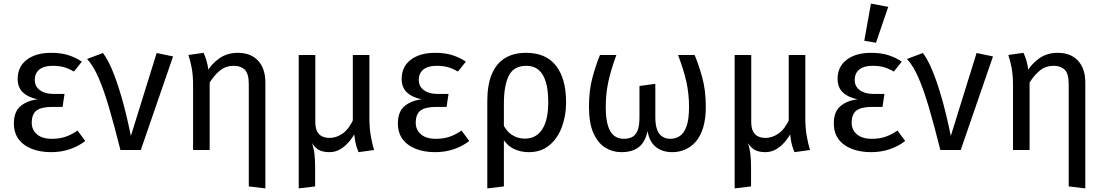

<svg xmlns="http://www.w3.org/2000/svg" viewBox="-20 -832 6130 1065"><path d="M263 -539Q319 -539 359.5 -526Q400 -513 434 -490L390 -435Q363 -451 336 -459Q309 -467 272 -467Q224 -467 198.5 -446.5Q173 -426 173 -388Q173 -353 201 -332Q229 -311 277 -311H338L327 -239H271Q208 -239 182 -218.5Q156 -198 156 -151Q156 -112 185 -87Q214 -62 269 -62Q311 -62 345 -74Q379 -86 410 -108L453 -50Q416 -21 367.5 -4.5Q319 12 264 12Q203 12 156 -6.5Q109 -25 83 -60.5Q57 -96 57 -147Q57 -212 93.5 -243Q130 -274 189 -281Q136 -292 107 -319.5Q78 -347 78 -395Q78 -462 128.5 -500.5Q179 -539 263 -539Z M463 -505 551 -538Q576 -506 601.5 -446Q627 -386 653.5 -295.5Q680 -205 706 -78L849 -538L940 -519L761 0H648Q614 -136 585 -234.5Q556 -333 527 -400Q498 -467 463 -505Z M1137 -438 1143 -382V0H1051V-357Q1051 -415 1043.5 -454.5Q1036 -494 1025 -527L1109 -539Q1117 -523 1124.5 -498.5Q1132 -474 1137 -438ZM1299 -539Q1371 -539 1411.5 -495.5Q1452 -452 1452 -374V213L1360 202V-365Q1360 -424 1337.5 -445.5Q1315 -467 1277 -467Q1233 -467 1201 -441.5Q1169 -416 1143 -374L1127 -432Q1154 -479 1197.5 -509Q1241 -539 1299 -539Z M1945 -180 1954 -104Q1942 -78 1920.5 -51Q1899 -24 1870.5 -6Q1842 12 1807 12Q1773 12 1750.5 0.5Q1728 -11 1711 -38Q1720 -10 1724 19.5Q1728 49 1728 96V202L1637 213V-527H1729V-156Q1729 -123 1739 -103.5Q1749 -84 1767 -75.5Q1785 -67 1808 -67Q1846 -67 1881.5 -92Q1917 -117 1945 -180ZM1945 -85 1937 -128V-527H2029V-180Q2029 -121 2037 -76.5Q2045 -32 2055 0L1969 12Q1961 -7 1956.5 -22.5Q1952 -38 1949.5 -53Q1947 -68 1945 -85Z M2393 -539Q2449 -539 2489.5 -526Q2530 -513 2564 -490L2520 -435Q2493 -451 2466 -459Q2439 -467 2402 -467Q2354 -467 2328.5 -446.5Q2303 -426 2303 -388Q2303 -353 2331 -332Q2359 -311 2407 -311H2468L2457 -239H2401Q2338 -239 2312 -218.5Q2286 -198 2286 -151Q2286 -112 2315 -87Q2344 -62 2399 -62Q2441 -62 2475 -74Q2509 -86 2540 -108L2583 -50Q2546 -21 2497.5 -4.5Q2449 12 2394 12Q2333 12 2286 -6.5Q2239 -25 2213 -60.5Q2187 -96 2187 -147Q2187 -212 2223.5 -243Q2260 -274 2319 -281Q2266 -292 2237 -319.5Q2208 -347 2208 -395Q2208 -462 2258.5 -500.5Q2309 -539 2393 -539Z M2898 -539Q3008 -539 3064 -467.5Q3120 -396 3120 -264Q3120 -190 3096.5 -127Q3073 -64 3027 -26Q2981 12 2913 12Q2866 12 2827.5 -7.5Q2789 -27 2763 -73L2766 -152Q2785 -107 2818 -85Q2851 -63 2891 -63Q2954 -63 2987.5 -114.5Q3021 -166 3021 -264Q3021 -335 3007 -379.5Q2993 -424 2966.5 -445.5Q2940 -467 2900 -467Q2830 -467 2802.5 -412.5Q2775 -358 2775 -256V202L2683 213V-271Q2683 -360 2707.5 -419.5Q2732 -479 2780 -509Q2828 -539 2898 -539Z M3741 -527H3833Q3856 -472 3875.5 -401.5Q3895 -331 3895 -239Q3895 -173 3880.5 -125Q3866 -77 3840 -47Q3814 -17 3780.5 -2.5Q3747 12 3709 12Q3655 12 3618.5 -16.5Q3582 -45 3572 -105Q3559 -44 3523.5 -16Q3488 12 3426 12Q3378 12 3337.5 -13Q3297 -38 3272 -93Q3247 -148 3247 -239Q3247 -331 3266 -401Q3285 -471 3308 -527H3399Q3368 -443 3354 -377Q3340 -311 3340 -238Q3340 -176 3351.5 -137Q3363 -98 3385.5 -80Q3408 -62 3440 -62Q3465 -62 3484.5 -71Q3504 -80 3515.5 -105.5Q3527 -131 3527 -181V-355L3615 -367V-181Q3615 -138 3625.5 -111.5Q3636 -85 3655 -73.5Q3674 -62 3699 -62Q3725 -62 3748.5 -76Q3772 -90 3787 -128.5Q3802 -167 3802 -240Q3802 -311 3787.5 -377Q3773 -443 3741 -527Z M4363 -180 4372 -104Q4360 -78 4338.5 -51Q4317 -24 4288.5 -6Q4260 12 4225 12Q4191 12 4168.5 0.5Q4146 -11 4129 -38Q4138 -10 4142 19.5Q4146 49 4146 96V202L4055 213V-527H4147V-156Q4147 -123 4157 -103.5Q4167 -84 4185 -75.5Q4203 -67 4226 -67Q4264 -67 4299.5 -92Q4335 -117 4363 -180ZM4363 -85 4355 -128V-527H4447V-180Q4447 -121 4455 -76.5Q4463 -32 4473 0L4387 12Q4379 -7 4374.5 -22.5Q4370 -38 4367.5 -53Q4365 -68 4363 -85Z M4811 -539Q4867 -539 4907.5 -526Q4948 -513 4982 -490L4938 -435Q4911 -451 4884 -459Q4857 -467 4820 -467Q4772 -467 4746.5 -446.5Q4721 -426 4721 -388Q4721 -353 4749 -332Q4777 -311 4825 -311H4886L4875 -239H4819Q4756 -239 4730 -218.5Q4704 -198 4704 -151Q4704 -112 4733 -87Q4762 -62 4817 -62Q4859 -62 4893 -74Q4927 -86 4958 -108L5001 -50Q4964 -21 4915.5 -4.5Q4867 12 4812 12Q4751 12 4704 -6.5Q4657 -25 4631 -60.5Q4605 -96 4605 -147Q4605 -212 4641.5 -243Q4678 -274 4737 -281Q4684 -292 4655 -319.5Q4626 -347 4626 -395Q4626 -462 4676.5 -500.5Q4727 -539 4811 -539ZM4774 -606 4811 -812 4907 -794 4839 -595Z M5011 -505 5099 -538Q5124 -506 5149.5 -446Q5175 -386 5201.5 -295.5Q5228 -205 5254 -78L5397 -538L5488 -519L5309 0H5196Q5162 -136 5133 -234.5Q5104 -333 5075 -400Q5046 -467 5011 -505Z M5685 -438 5691 -382V0H5599V-357Q5599 -415 5591.5 -454.5Q5584 -494 5573 -527L5657 -539Q5665 -523 5672.5 -498.5Q5680 -474 5685 -438ZM5847 -539Q5919 -539 5959.5 -495.5Q6000 -452 6000 -374V213L5908 202V-365Q5908 -424 5885.5 -445.5Q5863 -467 5825 -467Q5781 -467 5749 -441.5Q5717 -416 5691 -374L5675 -432Q5702 -479 5745.5 -509Q5789 -539 5847 -539Z"/></svg>

Font: Fira Sans Variable
Style: Regular
Weight: 400
Designer: Carrois Corporate & Edenspiekermann AG
Foundry: Carrois Corporate GbR & Edenspiekermann AG
Version: Version 4.202